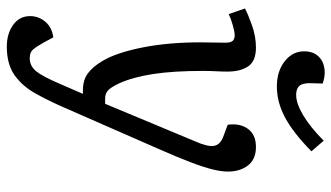

<svg xmlns="http://www.w3.org/2000/svg" viewBox="-230 -538 997 578"><g transform="rotate(90 269.0 -249.5)"><path d="M304 57Q284 103 262 142.5Q240 182 207 205.5Q174 229 121 229Q82 229 55.5 210Q29 191 29 159Q29 133 46 113Q63 93 93 89L108 117Q121 140 129.5 150Q138 160 156 160Q179 160 195 140.5Q211 121 233 69L263 0H254Q222 0 202 -14.5Q182 -29 164 -59Q139 -101 123.5 -179Q108 -257 108 -353Q108 -370 108.5 -391.5Q109 -413 109 -429Q109 -445 103.5 -451Q98 -457 87 -457Q76 -457 55.5 -451Q35 -445 23 -439L6 -488Q23 -497 56.5 -509Q90 -521 124 -521Q164 -521 180 -498Q196 -475 196 -435Q196 -418 195 -400.5Q194 -383 194 -360Q194 -272 203.5 -210.5Q213 -149 232 -108Q244 -83 253.5 -75Q263 -67 277 -67H293L406 -338Q423 -376 419.5 -395Q416 -414 391 -423L356 -436Q351 -473 368.5 -497Q386 -521 423 -521Q460 -521 478.5 -497Q497 -473 497 -437Q497 -417 490.5 -390.5Q484 -364 469 -324.5Q454 -285 428 -226ZM241 -584Q195 -584 165 -607.5Q135 -631 135 -666Q135 -695 152.5 -711.5Q170 -728 200 -728Q213 -728 232 -722L231 -688Q230 -663 238.5 -652.5Q247 -642 266 -642Q292 -642 328 -663.5Q364 -685 404 -725L436 -688Q380 -633 334 -608.5Q288 -584 241 -584Z"/></g></svg>

Font: Literata 12pt
Style: Italic
Weight: 400
Italic angle: -2°
Designer: Latin by Veronika Burian and Jose Scaglione. Greek by Irene Vlachou. Cyrillic by Vera Evstafieva
Foundry: TypeTogether
Version: Version 3.002